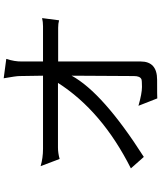

<svg xmlns="http://www.w3.org/2000/svg" viewBox="64 -917 872 1040"><g transform="rotate(-90 500.0 -397.0)"><path d="M447 -83 487 19Q489 18 588 18Q687 18 687 -71V-518H870Q892 -518 910 -513L922 -605Q901 -600 878 -600H687V-714Q686 -753 701 -799L596 -813Q608 -745 608 -728L610 -600H221Q217 -600 214 -600Q164 -600 120 -613L159 -510Q191 -519 221 -519H571Q419 -281 108 -124L170 -54Q518 -276 610 -445L608 -107Q608 -75 591 -67Q584 -64 549 -64Q514 -64 447 -83Z"/></g></svg>

Font: Sawarabi Gothic
Style: Regular
Weight: 400
Designer: mshio (mshio@users.sourceforge.jp)
Version: Version 20141215